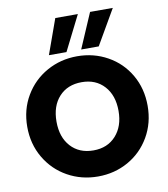

<svg xmlns="http://www.w3.org/2000/svg" viewBox="-101 -1040 988 1131"><g transform="rotate(-10 393.0 -474.5)"><path d="M394 7Q295 7 212.5 -39Q130 -85 81.5 -167.5Q33 -250 33 -353Q33 -456 81.5 -538Q130 -620 212.5 -666Q295 -712 394 -712Q493 -712 575.5 -666Q658 -620 705.5 -538Q753 -456 753 -353Q753 -250 705 -167.5Q657 -85 575 -39Q493 7 394 7ZM394 -149Q478 -149 528.5 -205Q579 -261 579 -353Q579 -446 528.5 -501.5Q478 -557 394 -557Q309 -557 258.5 -502Q208 -447 208 -353Q208 -260 258.5 -204.5Q309 -149 394 -149ZM337 -747H232L307 -956H442ZM530 -747H425L515 -956H651Z"/></g></svg>

Font: MSTAGE
Style: Bold
Weight: 700
Designer: Ninad Kale (Devanagari), Jonny Pinhorn (Latin)
Foundry: Indian Type Foundry
Version: 4.004